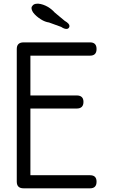

<svg xmlns="http://www.w3.org/2000/svg" viewBox="-20 -1022 665 1042"><path d="M469 -792H108C83.3 -792 71 -780 71 -756V-579V-504V-433V-110V-36C71 -12 83.3 0 108 0H304H469C492.3 0 504 -12 504 -36C504 -59.3 492.3 -71 469 -71H145V-433H359H396C420.7 -433 433 -445 433 -469C433 -492.3 420.7 -504 396 -504H359H145V-720H469C492.3 -720 504 -732 504 -756C504 -780 492.3 -792 469 -792ZM331 -909 277 -954C267 -965.3 255 -975.3 241 -984C222.3 -994.7 204.7 -1000.7 188 -1002H184C169.3 -1002 159.7 -997.7 155 -989C152.3 -986.3 151 -983 151 -979C151 -971.7 154 -963.3 160 -954C170 -940.7 184 -928.3 202 -917C216.7 -907.7 231.3 -902 246 -900L312 -876C322.7 -868.7 332.3 -865 341 -865C347 -865 351.7 -867.7 355 -873C356.3 -875.7 357 -878.3 357 -881C357 -889.7 348.3 -899 331 -909Z"/></svg>

Font: Semi-Coder
Style: Regular
Weight: 400
Version: 0.1000